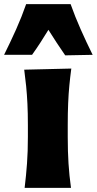

<svg xmlns="http://www.w3.org/2000/svg" viewBox="-67 -902 465 922"><path d="M51.3 0Q58.6 -60.1 62.7 -116.9Q66.9 -173.8 66.9 -244.6V-300.8Q66.9 -358.9 64.7 -403.8Q62.5 -448.7 58.6 -488Q54.7 -527.3 49.3 -567.4L275.4 -572.8Q270 -532.2 266.1 -492.2Q262.2 -452.1 260.3 -406Q258.3 -359.9 258.3 -300.8V-244.6Q258.3 -173.8 262 -116.9Q265.6 -60.1 273.9 0ZM-47.4 -638.7Q-17.1 -699.7 10.3 -760.7Q37.6 -821.8 58.6 -882.3H272Q293.5 -821.8 320.6 -760.7Q347.7 -699.7 377.9 -638.7L246.1 -636.2Q225.1 -666.5 205.1 -697Q185.1 -727.5 165.5 -758.8Q147 -728.5 127.4 -698.2Q107.9 -668 86.9 -638.7Z"/></svg>

Font: Pinar ExtraBold
Style: Regular
Weight: 800
Designer: Amin Abedi
Version: Version 3.000